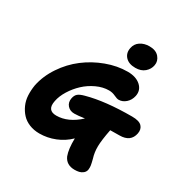

<svg xmlns="http://www.w3.org/2000/svg" viewBox="-233 -1094 1336 1405"><g transform="rotate(30 434.5 -391.5)"><path d="M609.9 -731Q554.7 -731 526.1 -761.7Q497.6 -792.5 506.8 -837.9Q514.2 -877 546.1 -898.4Q578.1 -919.9 623 -919.9Q677.7 -919.9 704.6 -888.2Q731.4 -856.4 724.1 -818.8Q717.8 -782.7 688.2 -756.8Q658.7 -731 609.9 -731ZM391.1 -217.8Q354 -217.8 332.3 -242.9Q310.5 -268.1 317.9 -305.2Q323.2 -332 339.1 -345.9Q355 -359.9 394 -370.1Q542.5 -411.1 769 -411.1Q829.1 -411.1 851.8 -387.5Q874.5 -363.8 867.2 -325.2Q851.6 -245.1 757.8 -245.1Q743.2 -245.1 717.3 -244.6Q691.4 -244.1 680.2 -244.1Q661.6 -149.4 660.9 -97.7Q660.2 -45.9 674.8 0Q684.1 36.1 686.3 52.2Q688.5 68.4 686 86.9Q682.1 105.5 667.5 117.4Q652.8 129.4 635.7 133.3Q618.7 137.2 598.1 137.2Q528.3 137.2 502.9 79.1Q483.4 26.9 485.8 -63Q436.5 -14.6 372.8 10.7Q309.1 36.1 242.2 36.1Q195.8 36.1 157.2 20.5Q118.7 4.9 93.3 -22.5Q67.9 -49.8 51.5 -86.4Q35.2 -123 33 -164.8Q30.8 -206.5 38.1 -252Q56.2 -340.3 109.9 -420.4Q163.6 -500.5 237.3 -556.6Q311 -612.8 400.6 -646Q490.2 -679.2 578.1 -679.2Q648.4 -679.2 688 -643.6Q727.5 -607.9 716.8 -555.2Q708 -515.6 680.7 -491.7Q653.3 -467.8 621.1 -467.8Q606.9 -467.8 581.5 -480Q556.2 -492.2 527.8 -492.2Q476.6 -492.2 424.1 -467.8Q371.6 -443.4 330.8 -405.3Q290 -367.2 260.5 -319.6Q231 -272 222.2 -226.1Q204.1 -139.2 284.2 -139.2Q383.3 -139.2 477.1 -226.1Q418.9 -217.8 391.1 -217.8Z"/></g></svg>

Font: Shantell Sans Irregular Bouncy
Style: Italic
Weight: 800
Italic angle: -11.31°
Designer: Stephen Nixon, Anya Danilova, Shantell Martin
Foundry: Arrow Type
Version: Version 1.006;[9816181b4]